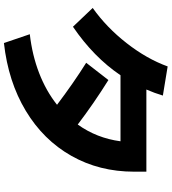

<svg xmlns="http://www.w3.org/2000/svg" viewBox="32 -864 874 978"><g transform="rotate(90 469.0 -375.0)"><path d="M513.7 -228.5Q400.4 -314 299.8 -377L387.7 -490.2Q507.3 -415.5 614.3 -334Q683.6 -430.7 699.7 -551.8H363.3Q271 -415 116.2 -309.6L20.5 -410.2Q119.6 -480.5 199.7 -583Q279.8 -685.5 318.4 -792L466.8 -767.6Q454.1 -725.1 436 -683.6H854.5V-621.1Q854.5 -443.8 773.7 -301.3Q692.9 -158.7 544.4 -69.3Q396 20 199.2 42L154.3 -89.8Q261.2 -102.1 352.5 -137.5Q443.8 -172.9 513.7 -228.5Z"/></g></svg>

Font: Pretendard JP ExtraBold
Style: Regular
Weight: 800
Designer: Base glyphs from Inter by Rasmus Andersson; Hangeul glyphs from Noto Sans CJK(Source Han Sans) by Jang Soo-young and Kan
Foundry: Kil Hyung-jin
Version: Version 1.309